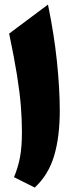

<svg xmlns="http://www.w3.org/2000/svg" viewBox="-20 -823 349 850"><path d="M192.4 -802.7Q219.7 -670.4 232.2 -549.8Q244.6 -429.2 244.6 -333Q244.6 -215.8 219.2 -131.8Q193.8 -47.9 133.8 7.3L42 -38.6Q59.6 -80.6 68.4 -126.2Q77.1 -171.9 77.1 -238.3Q77.1 -294.4 72.3 -354.2Q67.4 -414.1 55.2 -490.7Q43 -567.4 20.5 -674.3Z"/></svg>

Font: Pinar ExtraBold
Style: Regular
Weight: 800
Designer: Amin Abedi
Version: Version 3.000